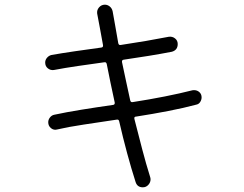

<svg xmlns="http://www.w3.org/2000/svg" viewBox="-20 -785 1040 820"><path d="M590 15Q566 15 559 -8Q541 -64 523 -130.5Q505 -197 489 -267Q487 -276 478 -274Q405 -263 338 -253Q271 -243 224 -232Q210 -228 198 -237.5Q186 -247 186 -263Q186 -274 193.5 -283.5Q201 -293 212 -295Q263 -306 328 -316.5Q393 -327 463 -337Q471 -338 470 -347Q461 -390 452 -431.5Q443 -473 436 -511Q434 -521 425 -519Q367 -511 312 -503Q257 -495 210 -486Q196 -484 184.5 -493Q173 -502 173 -518Q173 -529 180.5 -538Q188 -547 199 -550Q244 -558 299 -566Q354 -574 413 -582Q421 -583 420 -592Q413 -632 406.5 -666Q400 -700 395 -727Q393 -742 403 -753.5Q413 -765 428 -765Q439 -765 448.5 -757.5Q458 -750 461 -737Q466 -710 472 -675.5Q478 -641 485 -601Q487 -591 496 -593Q550 -601 602.5 -610Q655 -619 701 -628Q716 -630 727.5 -621Q739 -612 739 -597Q739 -571 714 -564Q668 -555 615.5 -546.5Q563 -538 508 -530Q500 -529 501 -520Q509 -481 518 -440Q527 -399 536 -357Q538 -347 547 -349Q618 -360 683.5 -373Q749 -386 800 -399Q803 -400 809 -400Q822 -400 831.5 -391.5Q841 -383 841 -369Q841 -359 835 -349.5Q829 -340 818 -338Q766 -324 699 -311Q632 -298 561 -287Q552 -287 554 -277Q571 -210 587.5 -147Q604 -84 621 -30Q622 -27 622.5 -24.5Q623 -22 623 -19Q623 -6 613.5 4.5Q604 15 590 15Z"/></svg>

Font: Kiwi Maru Light
Style: Regular
Weight: 300
Designer: Hiroki-Chan
Version: Version 1.100